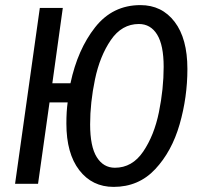

<svg xmlns="http://www.w3.org/2000/svg" viewBox="-20 -720 781 752"><path d="M714 -450Q714 -339 683.5 -233Q653 -127 588 -57.5Q523 12 425 12Q341 12 290.5 -53.5Q240 -119 240 -236Q240 -284 245 -319H174L129 0H39L136 -689H226L185 -394H256Q284 -526 352.5 -613Q421 -700 530 -700Q614 -700 664 -634.5Q714 -569 714 -450ZM621 -458Q621 -543 595.5 -584.5Q570 -626 524 -626Q457 -626 414 -563Q371 -500 352 -409Q333 -318 333 -233Q333 -146 359 -104.5Q385 -63 430 -63Q498 -63 541 -126.5Q584 -190 602.5 -281Q621 -372 621 -458Z"/></svg>

Font: Fira Sans Compressed
Style: Italic
Weight: 400
Width: 1
Italic angle: -8°
Designer: bBox Type GmbH & Carrois Corporate GbR & Edenspiekermann AG
Foundry: bBox Type GmbH & Carrois Corporate GbR & Edenspiekermann AG
Version: Version 4.301